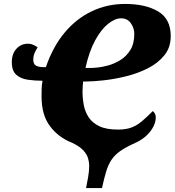

<svg xmlns="http://www.w3.org/2000/svg" viewBox="-20 -745 887 975"><path d="M417 210Q422 185 427.5 154.5Q433 124 433 97Q433 78 427 58Q421 38 402.5 18Q384 -2 346 -20Q277 -47 234 -104Q191 -161 191 -255Q191 -274 191.5 -294Q192 -314 196 -335Q158 -335 122 -340Q86 -345 63 -365Q40 -385 40 -429Q40 -472 63.5 -497.5Q87 -523 122 -523Q136 -523 147.5 -518Q159 -513 171 -505Q163 -492 156 -476.5Q149 -461 149 -441Q149 -420 163 -411.5Q177 -403 213 -404Q248 -507 307.5 -578.5Q367 -650 445.5 -687.5Q524 -725 615 -725Q719 -725 783 -687Q847 -649 847 -562Q847 -504 814.5 -464Q782 -424 730.5 -398Q679 -372 620 -357.5Q561 -343 506 -337Q451 -331 413 -331H402Q401 -319 400 -305Q399 -291 399 -280Q399 -246 405.5 -211.5Q412 -177 430.5 -149Q449 -121 484.5 -104Q520 -87 579 -87Q621 -87 649 -98Q677 -109 701.5 -130Q726 -151 756 -181Q761 -177 766 -169Q771 -161 771 -150Q771 -111 739.5 -73Q708 -35 651 -12Q611 7 586 25.5Q561 44 545.5 67.5Q530 91 519.5 125Q509 159 498 210ZM449 -400Q452 -400 474.5 -402Q497 -404 528.5 -412.5Q560 -421 590.5 -439.5Q621 -458 641.5 -490.5Q662 -523 662 -573Q662 -602 644.5 -627Q627 -652 595 -652Q564 -652 529 -624Q494 -596 463.5 -540.5Q433 -485 414 -400Z"/></svg>

Font: Noto Serif Black
Style: Italic
Weight: 900
Italic angle: -12°
Designer: Monotype Design Team
Foundry: Monotype Imaging Inc.
Version: Version 2.013